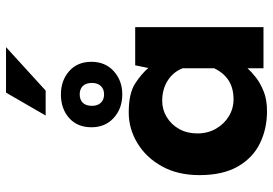

<svg xmlns="http://www.w3.org/2000/svg" viewBox="-158 -760 929 654"><g transform="rotate(-90 307.0 -432.5)"><path d="M256 12Q195 12 145.5 -12.5Q96 -37 67 -88Q38 -139 38 -218Q38 -292 68 -346Q98 -400 147 -429.5Q196 -459 251 -459Q316 -459 349.5 -437.5Q383 -416 405 -390L399 -373L412 -437H542V0H402V-95L413 -65Q411 -65 401 -53.5Q391 -42 371.5 -26.5Q352 -11 323.5 0.5Q295 12 256 12ZM296 -102Q334 -102 360 -118.5Q386 -135 402 -168V-275Q390 -307 360.5 -326Q331 -345 291 -345Q261 -345 235.5 -329.5Q210 -314 195 -287Q180 -260 180 -225Q180 -190 196 -162Q212 -134 238.5 -118Q265 -102 296 -102ZM201 -586Q201 -634 232.5 -662Q264 -690 313 -690Q360 -690 392 -662Q424 -634 424 -586Q424 -539 392 -510Q360 -481 313 -481Q265 -481 233 -510Q201 -539 201 -586ZM274 -584Q274 -565 284.5 -554Q295 -543 313 -543Q331 -543 341.5 -554Q352 -565 352 -584Q352 -605 341.5 -615.5Q331 -626 313 -626Q295 -626 284.5 -615.5Q274 -605 274 -584ZM474 -877 326 -742H241L319 -877Z"/></g></svg>

Font: Reem Kufi Fun
Style: Bold
Weight: 700
Designer: Khaled Hosny
Version: Version 1.005